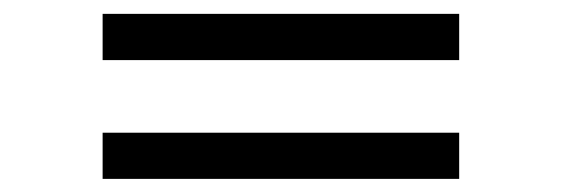

<svg xmlns="http://www.w3.org/2000/svg" viewBox="-20 -416 831 284"><path d="M659.2 -151.4H131.8V-219.7H659.2ZM659.2 -327.1H131.8V-395.5H659.2Z"/></svg>

Font: Squarish Sans CT
Style: Regular
Weight: 400
Version: Version 0.9